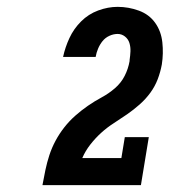

<svg xmlns="http://www.w3.org/2000/svg" viewBox="-20 -863 540 560"><path d="M104 -323V-324Q108 -346 112.5 -367.5Q117 -389 124 -410.5Q131 -432 142 -452.5Q153 -473 167.5 -491.5Q182 -510 199.5 -525.5Q217 -541 236.5 -554.5Q256 -568 276.5 -579Q297 -590 315 -605.5Q333 -621 343.5 -641.5Q354 -662 358 -685Q358 -685 358 -686Q358 -687 358 -688Q360 -701 360.5 -713.5Q361 -726 357.5 -737.5Q354 -749 344.5 -756.5Q335 -764 323 -764Q311 -764 299 -758.5Q287 -753 279 -743Q271 -733 266 -721Q261 -709 259 -697H164Q170 -725 182.5 -752Q195 -779 216.5 -800.5Q238 -822 266.5 -832.5Q295 -843 323 -843Q355 -843 385 -832Q415 -821 432.5 -796.5Q450 -772 453.5 -739.5Q457 -707 452 -675Q448 -653 440 -632Q432 -611 418.5 -592.5Q405 -574 387.5 -558.5Q370 -543 350.5 -529.5Q331 -516 311.5 -503.5Q292 -491 275 -475.5Q258 -460 243.5 -441.5Q229 -423 220 -402H334L344 -463H414L391 -323Z"/></svg>

Font: Iosevka Curly Slab HvObl
Style: Regular
Weight: 900
Italic angle: -9°
Monospace: yes
Designer: Belleve Invis
Foundry: Belleve Invis
Version: Version 11.1.0; ttfautohint (v1.8.3)